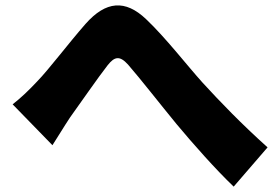

<svg xmlns="http://www.w3.org/2000/svg" viewBox="-20 -699 1040 714"><path d="M27 -311 175 -159C194 -188 217 -227 241 -263C280 -317 344 -410 380 -456C406 -489 425 -493 456 -459C503 -405 577 -310 637 -237C698 -164 780 -71 849 -5L975 -151C877 -239 799 -320 733 -392C677 -454 596 -559 523 -628C446 -701 374 -696 298 -610C234 -537 161 -440 118 -396C86 -362 60 -337 27 -311Z"/></svg>

Font: Noto Sans KR Black
Style: Regular
Weight: 900
Designer: Ryoko NISHIZUKA 西塚涼子 (kana, bopomofo & ideographs); Paul D. Hunt (Latin, Greek & Cyrillic); Sandoll Communications 산돌커뮤니
Foundry: Adobe
Version: Version 2.004;hotconv 1.0.118;makeotfexe 2.5.65603